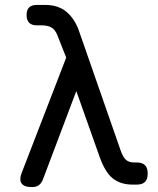

<svg xmlns="http://www.w3.org/2000/svg" viewBox="-20 -750 640 780"><path d="M154 -20Q148 -5 137.5 2.5Q127 10 110 10Q78 10 67.5 -5Q57 -20 69 -50L249 -516L213 -607Q204 -630 188.5 -638.5Q173 -647 150 -647H130Q109 -647 98.5 -657.5Q88 -668 88 -689Q88 -710 98.5 -720Q109 -730 130 -730H163Q217 -730 250.5 -701.5Q284 -673 301 -624L470 -139Q480 -110 492.5 -100Q505 -90 525 -90H535Q558 -90 569 -79Q580 -68 580 -45Q580 -22 569 -11Q558 0 535 0H520Q470 0 438.5 -25Q407 -50 385 -112L290 -380Z"/></svg>

Font: Maple Mono NF CN
Style: Regular
Weight: 400
Monospace: yes
Designer: subframe7536
Version: Version 7.000